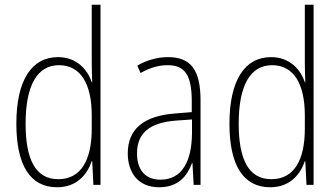

<svg xmlns="http://www.w3.org/2000/svg" viewBox="-20 -780 1418 810"><path d="M221 10C304 10 348 -44 367 -100H369L374 0H404V-760H367V-517C367 -491 368 -463 369 -433H367C349 -488 302 -539 225 -539C113 -539 49 -441 49 -258C49 -83 107 10 221 10ZM226 -24C130 -24 88 -107 88 -258C88 -420 137 -505 229 -505C320 -505 367 -426 367 -294V-236C367 -104 321 -24 226 -24Z M689 -539C644 -539 598 -526 559 -503L573 -472C615 -496 653 -505 687 -505C758 -505 789 -466 789 -353V-307L716 -301C590 -291 519 -238 519 -133C519 -54 561 10 651 10C733 10 770 -38 790 -92H792L797 0H826V-357C826 -486 784 -539 689 -539ZM719 -271 790 -276V-218C789 -101 749 -22 657 -22C594 -22 558 -62 558 -133C558 -219 612 -262 719 -271Z M1120 10C1203 10 1247 -44 1266 -100H1268L1273 0H1303V-760H1266V-517C1266 -491 1267 -463 1268 -433H1266C1248 -488 1201 -539 1124 -539C1012 -539 948 -441 948 -258C948 -83 1006 10 1120 10ZM1125 -24C1029 -24 987 -107 987 -258C987 -420 1036 -505 1128 -505C1219 -505 1266 -426 1266 -294V-236C1266 -104 1220 -24 1125 -24Z"/></svg>

Font: Noto Sans Arabic UI Cn XLt
Style: Regular
Weight: 200
Width: 3
Designer: Monotype Design Team, Nadine Chahine and Nizar Qandah
Foundry: Monotype Imaging Inc.
Version: Version 2.010